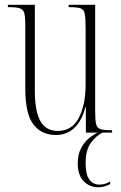

<svg xmlns="http://www.w3.org/2000/svg" viewBox="-20 -556 509 805"><path d="M214 10Q154 10 120 -34.5Q86 -79 86 -184V-453Q86 -487 81.5 -502Q77 -517 62.5 -521.5Q48 -526 17 -526H13V-536H126V-177Q126 -89 149.5 -48Q173 -7 222 -7Q282 -7 310.5 -62Q339 -117 339 -202V-438Q339 -479 335.5 -497.5Q332 -516 318 -521Q304 -526 271 -526H268V-536H379V-90Q379 -52 383 -35.5Q387 -19 401.5 -14.5Q416 -10 448 -10H450V0H340V-107H338Q324 -51 292.5 -20.5Q261 10 214 10ZM392 229Q355 229 330.5 203.5Q306 178 306 129Q306 92 319.5 66Q333 40 352.5 24Q372 8 390 0H410Q383 13 361 43Q339 73 339 129Q339 175 354.5 196.5Q370 218 397 218Q406 218 417 215.5Q428 213 442 205V216Q418 229 392 229Z"/></svg>

Font: Noto Serif Display ExtraCondensed ExtraLight
Style: Regular
Weight: 200
Width: 2
Designer: Monotype Design Team
Foundry: Monotype Imaging Inc.
Version: Version 2.009